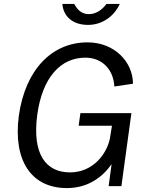

<svg xmlns="http://www.w3.org/2000/svg" viewBox="-20 -949 760 979"><path d="M591 -929H523C504 -904 475 -877 433 -877C388 -877 371 -909 358 -929H298C303 -865 351 -822 429 -822C509 -822 567 -875 591 -929ZM321 10C431 10 504 -48 549 -112L534 0H599L650 -372H390L381 -308H551L540 -241C524 -165 455 -70 337 -70C215 -70 143 -161 170 -364C196 -554 289 -655 415 -655C503 -655 559 -592 563 -508L658 -522C658 -632 565 -733 426 -733C245 -733 109 -594 76 -359C46 -131 139 10 321 10Z"/></svg>

Font: United Sans
Style: Italic
Weight: 400
Italic angle: -8°
Designer: Pablo Impallari, Rodrigo Fuenzalida (Modified by Dan O. Williams)
Version: Version 1.000;PS 001.000;hotconv 1.0.88;makeotf.lib2.5.64775